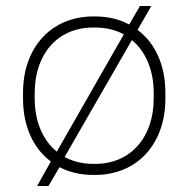

<svg xmlns="http://www.w3.org/2000/svg" viewBox="-20 -580 630 642"><path d="M104 42H142L179 -21C212 -4 250 5 292 5H298C438 5 533 -98 533 -250V-270C533 -362 499 -436 440 -480L486 -560H448L412 -498C379 -516 341 -525 298 -525H292C152 -525 57 -422 57 -270V-250C57 -158 91 -84 150 -40ZM170 -73C123 -111 96 -174 96 -251V-269C96 -400 173 -488 292 -488H298C334 -488 367 -480 394 -465ZM292 -32C256 -32 224 -40 196 -55L421 -446C467 -408 494 -346 494 -269V-251C494 -121 417 -32 298 -32Z"/></svg>

Font: Fixel Text ExtraLight
Style: Regular
Weight: 200
Width: 4
Designer: AlfaBravo + MacPaw
Foundry: Kyrylo Tkachov, Marchela Mozhyna, Serhii Makarenko, Maria Weinstein, Zakhar Kryvoshyya
Version: Version 1.211